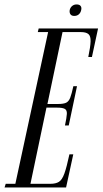

<svg xmlns="http://www.w3.org/2000/svg" viewBox="-81 -824 451 844"><path d="M245.2 -754Q233.8 -754 228.7 -761.1Q223.6 -768.2 225.4 -779.8Q227.9 -790.9 236.1 -797.7Q244.2 -804.5 255.8 -804.5Q268.2 -804.5 273.4 -797.7Q278.6 -790.9 275.9 -779.8Q273.5 -768.2 265.6 -761.1Q257.8 -754 245.2 -754ZM-60.9 0 -55.9 -16H-13.5L130.5 -683H85.1L89.1 -699H350.1L323.1 -573.5H307.1Q316.5 -618.5 317.2 -642Q318 -665.5 307.7 -674.2Q297.4 -683 273.8 -683H193.9L127.5 -366.9H174.4Q198 -366.9 209.6 -372.4Q221.2 -377.9 227.7 -394.5Q234.1 -411.1 241.5 -445.1H257.5L221.2 -272.6H204.6Q212 -307 212.9 -323.4Q213.8 -339.9 203.8 -345.4Q193.8 -350.9 170.1 -350.9H123.2L52.9 -16H140.2Q163.9 -16 177.9 -24.6Q191.9 -33.2 202 -61.1Q212.1 -89 224.1 -145.5H241.1L209.5 0Z"/></svg>

Font: Emberly Black
Style: Italic
Weight: 900
Italic angle: -12°
Designer: Rajesh Rajput
Foundry: Rajesh Rajput
Version: Version 1.000